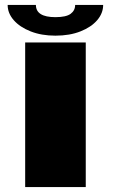

<svg xmlns="http://www.w3.org/2000/svg" viewBox="-20 -758 475 778"><path d="M82 0V-586H327.5V0ZM204.5 -613.5Q148 -613.5 104.2 -630.8Q60.5 -648 35.8 -676.2Q11 -704.5 11 -738H125.5Q125.5 -688.5 204.5 -688.5Q248 -688.5 266.2 -702Q284.5 -715.5 284.5 -738H398Q398 -704.5 373.8 -676.2Q349.5 -648 306 -630.8Q262.5 -613.5 204.5 -613.5Z"/></svg>

Font: Anybody UltraExpanded ExtraBold
Style: Regular
Weight: 800
Width: 9
Designer: Tyler Finck
Foundry: Etcetera Type Company
Version: Version 1.010; ttfautohint (v1.8.3) -l 8 -r 50 -G 200 -x 14 